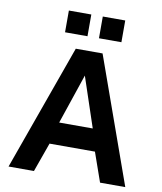

<svg xmlns="http://www.w3.org/2000/svg" viewBox="-98 -1008 919 1087"><g transform="rotate(10 361.0 -464.5)"><path d="M338 -929H209V-804H338ZM533 -929H404V-804H533ZM26 0H172L232 -168H493L552 0H697L439 -723H285ZM265 -295 362 -582 458 -295Z"/></g></svg>

Font: United Sans
Style: Bold
Weight: 700
Designer: Pablo Impallari, Rodrigo Fuenzalida (Modified by Dan O. Williams)
Version: Version 1.000;PS 001.000;hotconv 1.0.88;makeotf.lib2.5.64775